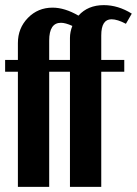

<svg xmlns="http://www.w3.org/2000/svg" viewBox="-20 -729 534 749"><path d="M375 0H252.9V-449.2H171.9V0H49.8V-449.2H0V-495.1H49.8V-561Q49.8 -619.1 88.9 -659.2Q127.9 -699.2 185.1 -699.2Q232.4 -699.2 286.1 -668Q322.8 -709 384.8 -709Q440.9 -709 494.1 -675.8L471.2 -636.2Q438 -653.8 415 -653.8Q375 -653.8 375 -590.8V-495.1H464.8V-449.2H375ZM171.9 -570.8V-495.1H252.9V-581.1Q252.9 -604 262.2 -627.9Q235.4 -640.1 217.8 -640.1Q171.9 -640.1 171.9 -570.8Z"/></svg>

Font: Moniqa Black Paragraph
Style: Regular
Weight: 900
Designer: Rajesh Rajput
Foundry: Rajesh Rajput
Version: Version 1.000